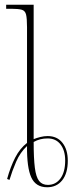

<svg xmlns="http://www.w3.org/2000/svg" viewBox="-20 -780 328 810"><path d="M10 -25Q24 -76 44 -115Q64 -154 94 -177V-665Q94 -702 90 -718.5Q86 -735 71.5 -739Q57 -743 27 -743H6V-760H122V-193Q134 -198 150 -202Q166 -206 181 -206Q221 -206 243.5 -177.5Q266 -149 266 -102Q266 -49 242.5 -19.5Q219 10 179 10Q131 10 112 -31.5Q93 -73 94 -164Q65 -137 48 -97.5Q31 -58 20 -21ZM182 0Q215 0 235 -27Q255 -54 255 -103Q255 -145 235.5 -170.5Q216 -196 181 -196Q148 -196 122 -181Q122 -112 127 -72.5Q132 -33 145 -16.5Q158 0 182 0Z"/></svg>

Font: Noto Serif Display Condensed Thin
Style: Regular
Weight: 100
Width: 3
Designer: Monotype Design Team
Foundry: Monotype Imaging Inc.
Version: Version 2.009